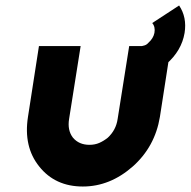

<svg xmlns="http://www.w3.org/2000/svg" viewBox="-20 -668 695 700"><path d="M490 -499 478 -390Q508 -391 535.5 -402.5Q563 -414 587 -435Q642 -483 653 -548Q662 -605 633 -648L535 -584Q547 -570 543 -548Q539 -528 521 -512Q515 -505 507 -502.5Q499 -500 490 -499ZM122 -500 82 -242Q65 -133 123 -61Q181 12 282 12Q381 12 464 -61Q545 -133 563 -242L603 -500H451L409 -235Q406 -214 397 -197Q388 -180 373 -166Q358 -154 342 -147Q326 -140 306 -140Q268 -140 246 -166Q225 -193 232 -235L274 -500Z"/></svg>

Font: Unageo
Style: ExtraBold-Italic
Weight: 800
Designer: Richard Sepsi
Foundry: Richard Sepsi
Version: Version 2.000